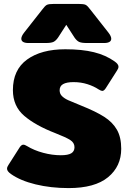

<svg xmlns="http://www.w3.org/2000/svg" viewBox="-20 -947 655 982"><path d="M89 -749Q89 -762 104 -781L196 -898Q210 -917 219.5 -922Q229 -927 257 -927H381Q409 -927 418.5 -922Q428 -917 442 -898L534 -781Q549 -762 549 -749Q549 -738 539.5 -732.5Q530 -727 513 -727H424Q396 -727 384 -733Q372 -739 361 -755L319 -820L277 -755Q266 -739 254 -733Q242 -727 214 -727H125Q108 -727 98.5 -732.5Q89 -738 89 -749ZM36 -57Q16 -71 16 -84Q16 -93 23 -103L81 -194Q90 -207 99 -207Q107 -207 118 -200Q154 -178 200.5 -165.5Q247 -153 291 -153Q328 -153 344.5 -163Q361 -173 361 -194Q361 -217 339 -231Q317 -245 263 -266Q162 -305 104 -354.5Q46 -404 46 -486Q46 -590 118.5 -642.5Q191 -695 314 -695Q400 -695 460.5 -680Q521 -665 566 -633Q586 -619 586 -606Q586 -597 579 -587L521 -496Q512 -482 503 -482Q497 -482 484 -490Q460 -506 427 -516.5Q394 -527 356 -527Q321 -527 303 -517Q285 -507 285 -485Q285 -467 297.5 -455Q310 -443 329 -434.5Q348 -426 395 -407Q470 -377 513 -349.5Q556 -322 578 -283.5Q600 -245 600 -186Q600 -96 532.5 -40.5Q465 15 331 15Q240 15 162 -4Q84 -23 36 -57Z"/></svg>

Font: Mitr
Style: Bold
Weight: 700
Designer: Thanarat Vachiruckul
Foundry: Cadson Demak
Version: Version 1.002